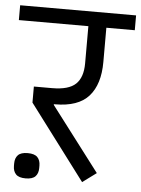

<svg xmlns="http://www.w3.org/2000/svg" viewBox="-71 -739 580 787"><g transform="rotate(5 218.5 -345.5)"><path d="M65 -305V-371H140Q208 -371 237 -398.5Q266 -426 266 -484V-637H-20V-698H457V-637H340V-496Q340 -404 296.5 -355Q253 -306 157 -306H153V-303L353 -40L296 2ZM64 7Q36 7 24 -5.5Q12 -18 12 -40V-50Q12 -72 24 -84.5Q36 -97 64 -97Q92 -97 104 -84.5Q116 -72 116 -50V-40Q116 -18 104 -5.5Q92 7 64 7Z"/></g></svg>

Font: IBM Plex Sans Devanagari
Style: Regular
Weight: 400
Designer: Mike Abbink, Paul van der Laan, Pieter van Rosmalen, Erin McLaughlin
Foundry: Bold Monday
Version: Version 1.1